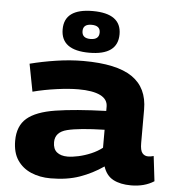

<svg xmlns="http://www.w3.org/2000/svg" viewBox="-55 -843 817 904"><g transform="rotate(5 353.0 -391.0)"><path d="M36 -152Q36 -222 78.5 -258.5Q121 -295 212.5 -309.5Q304 -324 451 -329V-349Q451 -384 415.5 -401.5Q380 -419 312 -419Q268 -419 209.5 -411Q151 -403 97 -389L72 -519Q130 -534 196 -544Q262 -554 324 -554Q481 -554 554.5 -504Q628 -454 628 -351V-193Q628 -158 638.5 -145.5Q649 -133 665 -133Q671 -133 678.5 -134Q686 -135 692 -137L706 -19Q661 10 597 10Q547 10 513.5 -7.5Q480 -25 466 -68Q414 -32 354.5 -11Q295 10 217 10Q166 10 125 -7.5Q84 -25 60 -60.5Q36 -96 36 -152ZM219 -161Q219 -129 237.5 -114Q256 -99 288 -99Q310 -99 339.5 -105.5Q369 -112 398.5 -124.5Q428 -137 451 -155V-240Q331 -237 275 -223Q219 -209 219 -161ZM347 -595Q213 -595 213 -694Q213 -792 347 -792Q482 -792 482 -694Q482 -595 347 -595ZM347 -660Q388 -660 388 -694Q388 -727 347 -727Q307 -727 307 -694Q307 -660 347 -660Z"/></g></svg>

Font: Georama Extended
Style: Bold
Weight: 700
Width: 7
Designer: Jean-Baptiste Levee
Foundry: Production Type
Version: Version 1.000